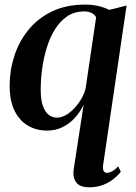

<svg xmlns="http://www.w3.org/2000/svg" viewBox="-20 -544 577 816"><path d="M418 159Q416 175.5 420.8 183Q425.5 190.5 433 190.5Q444 190.5 456.8 183.8Q469.5 177 482 163L493.5 185.5Q481.5 201.5 462.2 217Q443 232.5 417.2 242.2Q391.5 252 359.5 252Q318.5 252 303.2 230.2Q288 208.5 293.5 173.5L335.5 -99.5Q322 -69.5 299.2 -44.2Q276.5 -19 246.5 -4Q216.5 11 180.5 11Q134 11 98 -10.5Q62 -32 41.5 -74.2Q21 -116.5 21 -179.5Q21 -245 41 -306.5Q61 -368 101 -417.2Q141 -466.5 201.2 -495.5Q261.5 -524.5 342 -524.5Q370.5 -524.5 396.5 -518.8Q422.5 -513 444.5 -502L518 -520.5ZM388.5 -470Q382.5 -482.5 369 -489Q355.5 -495.5 338 -495.5Q296.5 -495.5 265.8 -474.8Q235 -454 213.5 -419.2Q192 -384.5 178.8 -341.2Q165.5 -298 159.2 -252Q153 -206 153 -164Q153 -119.5 162.5 -93.2Q172 -67 187.8 -55.5Q203.5 -44 222 -44Q245.5 -44 270 -61.2Q294.5 -78.5 314.5 -106.5Q334.5 -134.5 343.5 -166Z"/></svg>

Font: Merriweather 120pt SemiBold
Style: Italic
Weight: 600
Italic angle: -7.8°
Version: Version 2.101